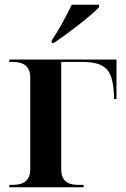

<svg xmlns="http://www.w3.org/2000/svg" viewBox="-20 -786 529 806"><path d="M197 -616V-606H207C266 -646 364 -721 396 -756V-766H281C260 -721 226 -659 197 -616ZM19 0H331V-10H309C275 -10 237 -18 237 -76V-526H321C422 -526 452 -496 458 -394L459 -370H469V-536H19V-526H32C66 -526 107 -518 107 -460V-76C107 -18 66 -10 32 -10H19Z"/></svg>

Font: Noto Serif Display SemiBold
Style: Regular
Weight: 600
Designer: Monotype Design Team
Foundry: Monotype Imaging Inc.
Version: Version 2.009